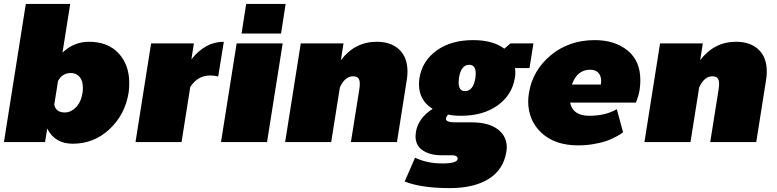

<svg xmlns="http://www.w3.org/2000/svg" viewBox="-20 -720 3940 973"><path d="M0 0 110.8 -700H335.8L296.7 -453.3Q354.2 -508.3 430.8 -508.3Q526.7 -508.3 580.8 -450Q635 -391.7 635 -299.2Q635 -272.5 631.7 -250Q614.2 -140 535.4 -65.8Q456.7 8.3 348.3 8.3Q258.3 8.3 219.2 -68.3L208.3 0ZM255 -190Q263.3 -150 307.5 -150Q339.2 -150 365 -176.2Q390.8 -202.5 398.3 -250Q400 -259.2 400 -275.8Q400 -311.7 382.9 -330.8Q365.8 -350 339.2 -350Q295.8 -350 274.2 -310Z M666.7 0 745.8 -500H962.5L950 -419.2Q1020 -508.3 1114.2 -508.3L1085.8 -332.5Q1065 -337.5 1045 -337.5Q981.7 -337.5 944.2 -279.2L900 0Z M1100 0 1179.2 -500H1412.5L1333.3 0ZM1204.2 -550 1227.5 -700H1427.5L1404.2 -550Z M1425 0 1504.2 -500H1720.8L1707.5 -415Q1778.3 -508.3 1889.2 -508.3Q1961.7 -508.3 2003.3 -468.8Q2045 -429.2 2045 -357.5Q2045 -335.8 2041.7 -316.7L1991.7 0H1758.3L1800.8 -266.7Q1803.3 -282.5 1803.3 -295Q1803.3 -315.8 1795 -324.6Q1786.7 -333.3 1769.2 -333.3Q1728.3 -333.3 1702.5 -277.5L1658.3 0Z M2030.8 200 2083.3 79.2Q2145 108.3 2220 108.3Q2299.2 108.3 2299.2 84.2Q2299.2 66.7 2268.3 66.7H2214.2Q2160 66.7 2122.9 42.5Q2085.8 18.3 2085.8 -30Q2085.8 -36.7 2087.5 -50Q2099.2 -121.7 2172.5 -168.3Q2103.3 -210.8 2103.3 -293.3Q2103.3 -308.3 2105.8 -325Q2120 -411.7 2192.9 -464.2Q2265.8 -516.7 2377.5 -516.7Q2478.3 -516.7 2535.8 -473.3L2566.7 -500H2683.3L2663.3 -375H2590Q2591.7 -361.7 2591.7 -355Q2591.7 -340 2589.2 -325Q2575 -238.3 2501.7 -185.8Q2428.3 -133.3 2316.7 -133.3Q2279.2 -133.3 2250.8 -139.2Q2240 -126.7 2240 -117.5Q2240 -100 2286.7 -100H2370Q2455.8 -100 2502.1 -65Q2548.3 -30 2548.3 27.5Q2548.3 30.8 2547.9 34.6Q2547.5 38.3 2546.7 42.9Q2545.8 47.5 2545.8 50Q2531.7 139.2 2457.1 186.2Q2382.5 233.3 2259.2 233.3Q2115.8 233.3 2030.8 200ZM2304.2 -302.5Q2304.2 -258.3 2336.7 -258.3Q2378.3 -258.3 2389.2 -325Q2390.8 -340 2390.8 -347.5Q2390.8 -391.7 2357.5 -391.7Q2316.7 -391.7 2305.8 -325Q2304.2 -310 2304.2 -302.5Z M2656.7 -206.7Q2656.7 -225 2660.8 -250Q2679.2 -363.3 2771.2 -440Q2863.3 -516.7 2994.2 -516.7Q3095.8 -516.7 3160.4 -464.2Q3225 -411.7 3225 -314.2Q3225 -289.2 3221.7 -266.7Q3219.2 -250 3214.2 -233.3Q3209.2 -216.7 3205.8 -208.3L3202.5 -200H2869.2Q2882.5 -133.3 2966.7 -133.3Q3048.3 -133.3 3105.8 -166.7L3137.5 -50Q3134.2 -47.5 3128.3 -42.9Q3122.5 -38.3 3100.8 -26.7Q3079.2 -15 3055 -6.2Q3030.8 2.5 2991.2 9.6Q2951.7 16.7 2910 16.7Q2792.5 16.7 2724.6 -46.2Q2656.7 -109.2 2656.7 -206.7ZM2878.3 -291.7H3025Q3026.7 -303.3 3026.7 -308.3Q3026.7 -335 3012.5 -350.8Q2998.3 -366.7 2970.8 -366.7Q2905 -366.7 2878.3 -291.7Z M3245.8 0 3325 -500H3541.7L3528.3 -415Q3599.2 -508.3 3710 -508.3Q3782.5 -508.3 3824.2 -468.8Q3865.8 -429.2 3865.8 -357.5Q3865.8 -335.8 3862.5 -316.7L3812.5 0H3579.2L3621.7 -266.7Q3624.2 -282.5 3624.2 -295Q3624.2 -315.8 3615.8 -324.6Q3607.5 -333.3 3590 -333.3Q3549.2 -333.3 3523.3 -277.5L3479.2 0Z"/></svg>

Font: BoonTook
Style: Italic
Weight: 400
Italic angle: -9°
Designer: Sungsit Sawaiwan
Foundry: FontUni
Version: Version 3.0